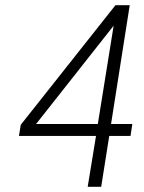

<svg xmlns="http://www.w3.org/2000/svg" viewBox="-20 -720 554 740"><path d="M490 -242H408L480 -700H425L60 -239L53 -196H350L318 0H370L401 -196H483ZM119 -242 418 -621 357 -242Z"/></svg>

Font: Arthouse Owned Light
Style: Italic
Weight: 300
Italic angle: -10°
Designer: Jeremy Tribby
Foundry: Tribby Type
Version: Version 1.000;PS 001.000;hotconv 1.0.88;makeotf.lib2.5.64775